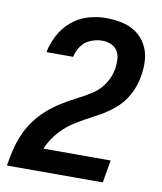

<svg xmlns="http://www.w3.org/2000/svg" viewBox="-83 -811 743 878"><g transform="rotate(10 288.0 -371.5)"><path d="M9 0H454L472 -105H160Q178 -149 211 -185.5Q244 -222 285.5 -247Q327 -272 370 -294Q413 -316 451 -347Q489 -378 512 -420.5Q535 -463 542 -508Q549 -546 546.5 -584Q544 -622 526.5 -654Q509 -686 480 -706.5Q451 -727 414.5 -735Q378 -743 339 -743Q298 -743 256.5 -731Q215 -719 180.5 -690Q146 -661 125.5 -622Q105 -583 97 -542H221Q226 -568 242.5 -592Q259 -616 286 -627Q313 -638 339 -638Q361 -638 380.5 -630Q400 -622 410.5 -604.5Q421 -587 422 -565.5Q423 -544 420 -522Q414 -485 392.5 -451.5Q371 -418 337.5 -396.5Q304 -375 269 -357.5Q234 -340 201 -319Q168 -298 138 -271.5Q108 -245 85 -213Q62 -181 47 -145.5Q32 -110 23.5 -74Q15 -38 9 -1Z"/></g></svg>

Font: Iosevka Sparkle Oblique
Style: Bold
Weight: 700
Italic angle: -9°
Designer: Belleve Invis
Foundry: Belleve Invis
Version: Version 4.5.0; ttfautohint (v1.8.3)